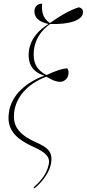

<svg xmlns="http://www.w3.org/2000/svg" viewBox="-20 -821 473 1049"><path d="M168 208C218 168 249 118 258 76C272 7 238 -16 176 -44C71 -91 51 -141 57 -205C66 -288 127 -362 233 -402C274 -379 288 -374 309 -374C328 -374 349 -389 353 -411C357 -428 354 -438 347 -448C316 -445 286 -435 234 -411C183 -437 158 -476 165 -545C171 -605 205 -656 254 -690C362 -686 431 -712 433 -751C435 -767 428 -777 411 -781C374 -771 314 -739 252 -695C209 -726 208 -762 210 -801C188 -801 170 -789 168 -761C167 -729 188 -702 245 -690C189 -655 147 -609 138 -543C129 -470 161 -426 222 -408L221 -407C129 -374 39 -304 28 -201C18 -119 57 -66 164 -18C226 10 256 35 246 78C237 122 212 160 163 203Z"/></svg>

Font: Noto Serif Display Condensed Thin
Style: Italic
Weight: 100
Width: 3
Italic angle: -12°
Designer: Monotype Design Team
Foundry: Monotype Imaging Inc.
Version: Version 2.009